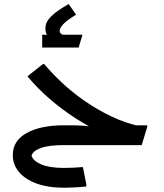

<svg xmlns="http://www.w3.org/2000/svg" viewBox="-20 -681 769 901"><path d="M605 -8Q539 -24 470 -53.5Q401 -83 336 -125Q271 -167 213 -217Q155 -267 109 -323L181 -380H188Q220 -341 267.5 -296Q315 -251 375 -209Q435 -167 503 -134.5Q571 -102 644 -87ZM279 0V-93H305Q336 -93 362 -91.5Q388 -90 403.5 -88Q419 -86 419 -86L513 -93H671V-86L645 0ZM282 200Q205 200 151 180Q97 160 68.5 125.5Q40 91 40 47Q40 -21 105.5 -57Q171 -93 279 -93V0Q208 0 171.5 13.5Q135 27 128 49Q135 74 173.5 90.5Q212 107 280 107Q298 107 321.5 106Q345 105 369 103L385 183V194Q357 197 329.5 198.5Q302 200 282 200ZM209 -500Q193 -524 193 -547Q193 -573 210 -593Q227 -613 251.5 -630Q276 -647 300 -661H303L337 -612Q291 -584 275.5 -566Q260 -548 260 -537Q260 -529 265.5 -523.5Q271 -518 279 -518ZM178 -458V-518H182Q194 -518 204 -516Q214 -514 214 -514L231 -518H366V-514L349 -458Z"/></svg>

Font: Fustat SemiBold
Style: Regular
Weight: 600
Designer: Mohamed Gaber, Khaled Hosny, Laura Garcia Mut
Foundry: Kief Type Foundry, Alif Type Foundry, Hard Type Foundry
Version: Version 1.007